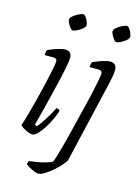

<svg xmlns="http://www.w3.org/2000/svg" viewBox="-134 -787 761 1059"><g transform="rotate(15 246.0 -257.0)"><path d="M105 0Q96 0 80 -6.5Q64 -13 50.5 -21.5Q37 -30 35 -36Q43 -59 55 -101.5Q67 -144 80 -194.5Q93 -245 104 -293Q115 -341 122 -376.5Q129 -412 129 -424Q129 -441 107 -441H58Q58 -458 64 -471Q91 -483 117 -491.5Q143 -500 162 -500Q178 -500 188 -491Q198 -482 198 -461Q198 -446 189.5 -402.5Q181 -359 167 -300Q153 -241 137 -177Q121 -113 106 -57L117 -50Q126 -58 141 -80Q156 -102 171.5 -128Q187 -154 197 -175Q212 -175 217 -164Q211 -143 198 -115Q185 -87 168.5 -61Q152 -35 135 -17.5Q118 0 105 0ZM172 -612Q166 -612 158 -622Q150 -632 143.5 -644.5Q137 -657 137 -666Q137 -675 151 -686.5Q165 -698 181.5 -706Q198 -714 207 -714Q213 -714 221 -704Q229 -694 234 -681Q239 -668 239 -659Q239 -650 226 -639Q213 -628 197 -620Q181 -612 172 -612ZM192 200Q185 200 169.5 194Q154 188 139.5 179.5Q125 171 119 165Q121 151 126 146Q166 142 198 134.5Q230 127 255 115Q259 108 266.5 84Q274 60 283.5 25.5Q293 -9 302.5 -47.5Q312 -86 321 -122Q330 -158 336 -184Q343 -210 351.5 -245.5Q360 -281 368 -317.5Q376 -354 381.5 -383Q387 -412 387 -424Q387 -441 365 -441H315Q315 -458 321 -471Q348 -483 374 -491.5Q400 -500 419 -500Q435 -500 445 -491Q455 -482 455 -461Q455 -439 444 -389L333 87Q328 97 311.5 116Q295 135 273 154Q251 173 229 186.5Q207 200 192 200ZM421 -612Q415 -612 407 -622Q399 -632 392.5 -644.5Q386 -657 386 -666Q386 -675 400 -686.5Q414 -698 430.5 -706Q447 -714 456 -714Q462 -714 470 -704Q478 -694 483 -681Q488 -668 488 -659Q488 -650 475 -639Q462 -628 446 -620Q430 -612 421 -612Z"/></g></svg>

Font: Texturina 72pt 72pt ExtraLight
Style: Italic
Weight: 200
Italic angle: -11°
Designer: Guillermo Torres Carreño
Foundry: Omnibus-Type
Version: Version 1.002; ttfautohint (v1.8.3)